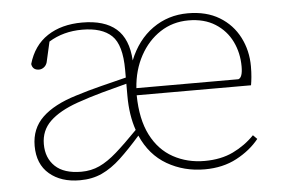

<svg xmlns="http://www.w3.org/2000/svg" viewBox="-42 -550 909 619"><g transform="rotate(-5 412.5 -240.0)"><path d="M586 -470Q535 -470 494.5 -443.5Q454 -417 429 -371Q404 -325 400 -267H730Q744 -271 744 -307Q744 -351 726 -388Q708 -425 672.5 -447.5Q637 -470 586 -470ZM597 13Q530 13 475.5 -18.5Q421 -50 393 -114Q357 -73 326.5 -44.5Q296 -16 264.5 -1.5Q233 13 193 13Q132 13 94.5 -19Q57 -51 57 -110Q57 -166 94.5 -202Q132 -238 204 -260Q245 -273 287 -283.5Q329 -294 369 -304V-329Q369 -410 337.5 -440Q306 -470 242 -470Q181 -470 134 -441L119 -375Q116 -365 108.5 -359.5Q101 -354 93 -354Q72 -354 69 -374Q86 -433 131.5 -463Q177 -493 244 -493Q316 -493 354 -460Q392 -427 396 -357Q422 -422 472 -457.5Q522 -493 586 -493Q646 -493 688 -467.5Q730 -442 752 -399Q774 -356 774 -305Q774 -286 772.5 -270.5Q771 -255 769 -244H399Q400 -166 426 -115Q452 -64 497.5 -39Q543 -14 599 -14Q652 -14 691.5 -33Q731 -52 761 -83L774 -70Q746 -35 701 -11Q656 13 597 13ZM87 -113Q87 -68 115.5 -41Q144 -14 200 -14Q232 -14 259 -26.5Q286 -39 315.5 -65Q345 -91 386 -133Q369 -182 369 -245V-284Q330 -274 288.5 -262.5Q247 -251 207 -237Q148 -216 117.5 -186.5Q87 -157 87 -113Z"/></g></svg>

Font: Source Serif 4 SmText ExtraLight
Style: Regular
Weight: 200
Designer: Frank Grießhammer
Foundry: Adobe
Version: Version 4.005;hotconv 1.1.0;makeotfexe 2.6.0